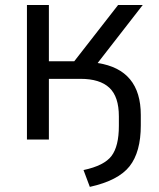

<svg xmlns="http://www.w3.org/2000/svg" viewBox="-20 -559 636 769"><path d="M314.5 122.1Q397.5 104.5 426.8 65.4Q456.1 26.4 456.1 -54.7V-92.8Q456.1 -171.9 418 -207.5Q379.9 -243.2 302.7 -243.2H175.8V0H87.9V-539.1H175.8V-313.5H277.3L453.1 -539.1H551.8L371.1 -306.6Q543.9 -280.3 543.9 -98.6V-56.6Q543.9 49.8 499 106.9Q454.1 164.1 339.8 189.5Z"/></svg>

Font: Min Sans
Style: Regular
Weight: 400
Designer: Jinseong-Kim, NotoSansCJK, Nunito
Foundry: Jinseong-Kim
Version: Version 1.400;Glyphs 3.1.2 (3151)